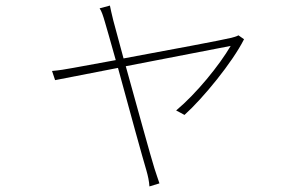

<svg xmlns="http://www.w3.org/2000/svg" viewBox="-20 -593 1040 690"><path d="M837 -466C830 -462 819 -459 811 -457C784 -450 581 -412 424 -383C406 -451 391 -505 387 -520C381 -545 377 -562 375 -573L338 -563C345 -553 350 -538 357 -514C361 -500 377 -446 396 -377L243 -349C216 -344 192 -340 167 -338L178 -305L404 -349C443 -205 495 -17 506 19C512 40 516 59 517 77L553 66C547 50 542 32 535 12C524 -22 472 -211 432 -355L809 -428C768 -358 686 -257 613 -196L643 -180C710 -240 816 -370 857 -452Z"/></svg>

Font: Noto Sans CJK Thin
Style: Regular
Weight: 100
Designer: Ryoko NISHIZUKA (kana & ideographs); Paul D. Hunt (Latin, Greek & Cyrillic); Wenlong ZHANG (bopomofo); Sandoll Communica
Foundry: Adobe Systems Incorporated
Version: Version 1.000;PS 1;hotconv 1.0.78;makeotf.lib2.5.61930